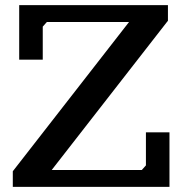

<svg xmlns="http://www.w3.org/2000/svg" viewBox="-20 -725 712 750"><path d="M30 -56 484 -639H163L147 -621V-492H55V-705H636V-644L182 -61H534L550 -79V-208H642V5H30Z"/></svg>

Font: PT Serif Caption
Style: Semibold
Weight: 600
Designer: A.Korolkova, O.Umpeleva, V.Yefimov
Foundry: ParaType Ltd
Version: Version 1.00;May 2, 2020;FontCreator 12.0.0.2544 64-bit